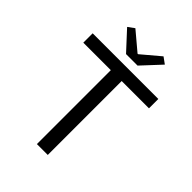

<svg xmlns="http://www.w3.org/2000/svg" viewBox="-274 -1117 1249 1249"><g transform="rotate(45 350.0 -493.0)"><path d="M176 -954 296 -824H402L523 -954L479 -986L352 -879H347L220 -986ZM300 -680V0H400V-680H651V-766H47V-680Z"/></g></svg>

Font: Kawkab Mono Light
Style: Bold
Weight: 400
Monospace: yes
Designer: Abdullah Arif
Foundry: Abdullah Arif
Version: Version 1.000;PS 000.500;hotconv 1.0.88;makeotf.lib2.5.64775